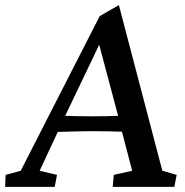

<svg xmlns="http://www.w3.org/2000/svg" viewBox="-36 -731 723 751"><path d="M-16 0H178L187 -47L119 -63L190 -215C236 -216 279 -218 321 -218C360 -218 400 -217 441 -216L481 -63L409 -47L405 0H646L655 -47L599 -63L429 -711L354 -668L45 -63L-14 -47ZM219 -278 352 -556 426 -278C400 -277 367 -276 328 -276C282 -276 246 -277 219 -278Z"/></svg>

Font: TPK Tissa Web Medium
Style: Italic
Weight: 500
Italic angle: -7°
Designer: Jacques Le Bailly, Suppakit Chalermlarp | Katatrad Co.,Ltd.
Foundry: Jacques Le Bailly, Cadson Demak Co.,Ltd.
Version: Version 5.000;Glyphs 3.1.2 (3151)